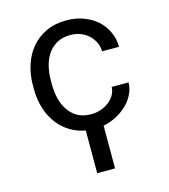

<svg xmlns="http://www.w3.org/2000/svg" viewBox="-113 -627 825 938"><g transform="rotate(-15 300.0 -158.0)"><path d="M310.1 -63.5Q267.6 -63.5 239 -80.3Q210.4 -97.2 193.4 -124.5Q175.8 -151.4 168.2 -185.3Q160.6 -219.2 160.6 -253.9V-274.4Q160.6 -308.6 168.2 -342.3Q175.8 -376 193.4 -403.3Q210.9 -430.2 239.5 -447Q268.1 -463.9 310.1 -463.9Q337.4 -463.9 361.1 -454.6Q384.8 -445.3 401.9 -429.2Q418.9 -413.1 429 -391.8Q439 -370.6 439.5 -346.7H524.9Q524.9 -386.7 508.8 -421.9Q492.7 -457 464.4 -482.9Q435.5 -508.3 396.2 -523.2Q356.9 -538.1 310.1 -538.1Q250 -538.1 205.1 -516.6Q160.2 -495.1 130.4 -459Q100.1 -422.4 85 -374.5Q69.8 -326.7 69.8 -274.4V-253.9Q69.8 -201.2 85 -153.6Q100.1 -106 130.4 -69.8Q160.2 -33.2 205.1 -11.7Q250 9.8 310.1 9.8Q352.1 9.8 390.6 -4.6Q429.2 -19 459 -43.5Q488.8 -67.4 506.6 -99.4Q524.4 -131.3 524.9 -166.5H439.5Q439 -144.5 428 -125.7Q417 -106.9 398.9 -93.3Q380.9 -79.1 357.7 -71.3Q334.5 -63.5 310.1 -63.5ZM352.5 222.2V-28.3H262.2V222.2Z"/></g></svg>

Font: Roboto Mono
Style: Regular
Weight: 400
Monospace: yes
Designer: Google
Version: Version 3.000